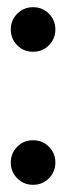

<svg xmlns="http://www.w3.org/2000/svg" viewBox="-20 -504 209 534"><path d="M28 -378Q10 -396 10 -422Q10 -448 28 -466Q46 -484 72 -484Q98 -484 116 -466Q134 -448 134 -422Q134 -396 116 -378Q98 -360 72 -360Q46 -360 28 -378ZM28 -8Q10 -26 10 -52Q10 -78 28 -96Q46 -114 72 -114Q98 -114 116 -96Q134 -78 134 -52Q134 -26 116 -8Q98 10 72 10Q46 10 28 -8Z"/></svg>

Font: Baumans
Style: Regular
Weight: 400
Designer: Henadij Zarechnjuk
Foundry: Cyreal (www.cyreal.org)
Version: Version 001.001